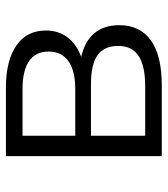

<svg xmlns="http://www.w3.org/2000/svg" viewBox="21 -587 566 648"><g transform="rotate(-90 304.0 -263.0)"><path d="M543 -143Q543 -74 492 -37Q441 0 340 0H101V-526H333Q423 -526 474 -491Q525 -456 525 -391Q525 -348 501.5 -317.5Q478 -287 436 -272Q543 -247 543 -143ZM170 -292H328Q389 -292 421.5 -315Q454 -338 454 -382Q454 -426 421.5 -448Q389 -470 328 -470H170ZM473 -147Q473 -194 442 -216.5Q411 -239 344 -239H170V-56H337Q405 -56 439 -78Q473 -100 473 -147Z"/></g></svg>

Font: CMG Sans
Style: Regular
Weight: 400
Designer: Julieta Ulanovsky
Foundry: Julieta Ulanovsky
Version: Version 7.200